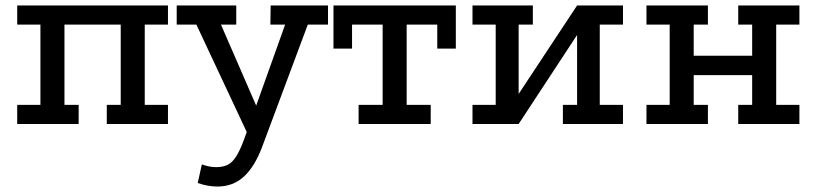

<svg xmlns="http://www.w3.org/2000/svg" viewBox="-20 -454 2990 703"><path d="M43 -434H595V-364H510V-70H595V0H371V-70H422V-364H216V-70H268V0H43V-70H128V-364H43Z M776 229Q760 229 742 226Q724 223 704 216L719 148Q733 153 746 155.5Q759 158 771 158Q798 158 815.5 148.5Q833 139 848 113.5Q863 88 880 39L1024 -364H970L971 -434H1181V-364H1107L939 86Q912 157 872.5 193Q833 229 776 229ZM902 69 699 -364H627V-434H845V-364H789L939 -19Z M1201 -434H1649V-276H1581V-364H1469V-70H1557V0H1293V-70H1381V-364H1269V-276H1201Z M1710 -434H1931V-364H1879V-110L2093 -434H2261V-364H2176V-70H2261V0H2041V-70H2093V-326L1879 0H1710V-70H1795V-364H1710Z M2347 -434H2572V-364H2520V-250H2734V-364H2683V-434H2907V-364H2822V-70H2907V0H2683V-70H2734V-179H2520V-70H2572V0H2347V-70H2432V-364H2347Z"/></svg>

Font: Podkova Medium
Style: Regular
Weight: 500
Designer: Ilya Yudin
Foundry: Cyreal (www.cyreal.org)
Version: Version 2.103